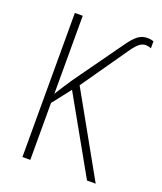

<svg xmlns="http://www.w3.org/2000/svg" viewBox="-134 -807 753 894"><g transform="rotate(20 242.5 -360.0)"><path d="M443 -720C409 -720 386 -706 344 -645L181 -417C156 -379 135 -348 123 -327V-714H84V0H123V-282L194 -373L404 0H447L220 -405L377 -630C406 -672 423 -686 446 -686C456 -686 467 -683 473 -680V-715C465 -718 455 -720 443 -720Z"/></g></svg>

Font: Noto Sans Condensed ExtraLight
Style: Regular
Weight: 200
Width: 3
Designer: Monotype Design Team
Foundry: Monotype Imaging Inc.
Version: Version 2.013